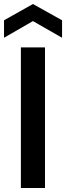

<svg xmlns="http://www.w3.org/2000/svg" viewBox="-41 -936 329 956"><path d="M63 0V-700H183V0ZM-21 -748V-835L123 -916L268 -835V-748L123 -831Z"/></svg>

Font: DM Sans 28pt SemiBold
Style: Regular
Weight: 600
Version: Version 4.004;gftools[0.9.30]